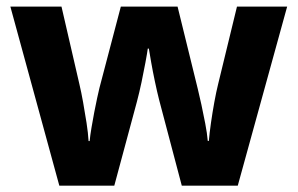

<svg xmlns="http://www.w3.org/2000/svg" viewBox="-20 -568 910 587"><path d="M466.7 -261.9Q460.1 -287.9 453.6 -318.8Q447.1 -349.6 442.3 -377Q437.4 -404.4 435.1 -419.4H431.8Q429.8 -404.4 424.6 -376.7Q419.5 -349 412.8 -317.2Q406.1 -285.5 398.5 -256.8L329.4 -0.3H161.4L11.7 -547.8H168L222.5 -311.7Q228.5 -286.7 234.1 -255.2Q239.8 -223.7 244.6 -192.4Q249.4 -161.2 250.8 -136.8H254.1Q255.7 -154.2 259.7 -177.6Q263.7 -201 268.2 -225Q272.7 -249.1 277.2 -269.1Q281.7 -289.1 284 -299L349.4 -547.8H522.9L584.5 -297Q589.5 -276.7 595.7 -248.3Q601.8 -220 607.5 -190.4Q613.2 -160.9 615.2 -137.2H618.5Q620.5 -160.9 625 -192.5Q629.5 -224 635.3 -255.9Q641.1 -287.7 647.1 -311.7L704.5 -547.8H857.9L706.9 -0.3H535.8Z"/></svg>

Font: Noto Sans Oriya
Style: Regular
Weight: 400
Designer: Amélie Bonet and Sol Matas
Foundry: Google LLC
Version: Version 2.006